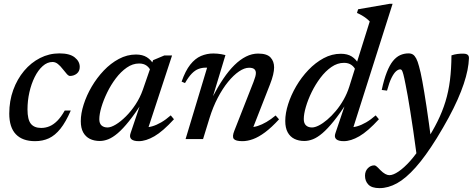

<svg xmlns="http://www.w3.org/2000/svg" viewBox="-20 -736 2505 1016"><path d="M258 -408Q230 -408 205.8 -386.2Q181.5 -364.5 163.5 -328.2Q145.5 -292 135.5 -247.5Q125.5 -203 125.5 -157Q125.5 -103.5 143.2 -81.2Q161 -59 198 -59Q221 -59 242 -67.8Q263 -76.5 283 -96.5Q303 -116.5 322.5 -151H354.5Q328 -90 299.8 -54.8Q271.5 -19.5 238.8 -4.2Q206 11 165.5 11Q99 11 64 -25.5Q29 -62 29 -135Q29 -202 50 -259.8Q71 -317.5 107.5 -361Q144 -404.5 192 -429Q240 -453.5 294.5 -453.5Q349 -453.5 375.5 -432.2Q402 -411 402 -382Q402 -359.5 387 -347Q372 -334.5 350.5 -334Q343 -334 333.8 -344.2Q324.5 -354.5 312 -370.5Q299.5 -387 286.2 -397.5Q273 -408 258 -408Z M671 -31.5 727 -197.5H735.5Q695 -135 662.5 -94.5Q630 -54 603.2 -31.2Q576.5 -8.5 553.2 0.8Q530 10 508 10Q478 10 455.5 -1.2Q433 -12.5 420.2 -35.5Q407.5 -58.5 407.5 -95Q407.5 -135.5 422.8 -183.2Q438 -231 465.2 -277.5Q492.5 -324 529 -362.5Q565.5 -401 609 -424.2Q652.5 -447.5 699.5 -447.5Q734 -447.5 757 -433.2Q780 -419 797 -389.5L778 -360Q771 -377.5 755.5 -388.8Q740 -400 716 -400Q682 -400 650.8 -378.2Q619.5 -356.5 593 -321.5Q566.5 -286.5 547 -246.2Q527.5 -206 516.5 -168.8Q505.5 -131.5 505.5 -105Q505.5 -83 517.2 -72.2Q529 -61.5 549 -61.5Q567 -61.5 592.8 -77Q618.5 -92.5 646 -119.8Q673.5 -147 697.5 -183.5Q721.5 -220 736 -261.5L790 -417.5L849.5 -442.5H890.5L757 -36L743 -63Q762 -61 785 -67.5Q808 -74 833 -88.5Q858 -103 883.5 -125.5L900.5 -105Q842 -41 797 -15Q752 11 714.5 11Q686 11 674.8 0.2Q663.5 -10.5 671 -31.5Z M959 -296.5 941 -304Q961 -361.5 986.8 -394Q1012.5 -426.5 1043.5 -439.8Q1074.5 -453 1108.5 -453Q1120 -453 1130.5 -452Q1141 -451 1151.5 -449.2Q1162 -447.5 1173 -444.5L1105.5 -221.5V-224Q1133 -277 1161.8 -319.5Q1190.5 -362 1220.5 -391.5Q1250.5 -421 1282 -436.8Q1313.5 -452.5 1346 -452.5Q1392.5 -452.5 1411.5 -432Q1430.5 -411.5 1430.5 -379.5Q1430.5 -362.5 1425.2 -340.2Q1420 -318 1409 -290L1310 -37L1302.5 -63Q1322.5 -62.5 1344.2 -69.5Q1366 -76.5 1390 -90.5Q1414 -104.5 1438.5 -125L1456.5 -104.5Q1417 -61.5 1382.8 -36Q1348.5 -10.5 1319 0.2Q1289.5 11 1262.5 11Q1227 11 1217.2 -1Q1207.5 -13 1220 -44L1321.5 -302.5Q1327.5 -318.5 1330.8 -329.8Q1334 -341 1334 -350Q1334 -362.5 1325.8 -370Q1317.5 -377.5 1298 -377.5Q1273.5 -377.5 1244.8 -358Q1216 -338.5 1187 -303Q1158 -267.5 1132.5 -218.8Q1107 -170 1089 -112L1054.5 0H962L1076 -378Q1074.5 -378 1072.8 -378Q1071 -378 1069 -378Q1048.5 -378 1030.5 -371.2Q1012.5 -364.5 995.2 -347Q978 -329.5 959 -296.5Z M1862.5 -363Q1855.5 -381 1839.8 -392.2Q1824 -403.5 1800.5 -403.5Q1765.5 -403.5 1733.8 -381.5Q1702 -359.5 1675.5 -324.2Q1649 -289 1629.2 -248.5Q1609.5 -208 1598.5 -170.2Q1587.5 -132.5 1587.5 -106Q1587.5 -83.5 1599.2 -72.5Q1611 -61.5 1631 -61.5Q1646.5 -61.5 1667.5 -72.2Q1688.5 -83 1711.5 -102.5Q1734.5 -122 1757 -148.8Q1779.5 -175.5 1798 -208Q1816.5 -240.5 1828 -276.5L1936.5 -622.5Q1928 -631.5 1917.5 -639.5Q1907 -647.5 1895 -654.5Q1883 -661.5 1869 -667.5L1875 -687L2042.5 -716H2057.5L1841.5 -36L1827 -63Q1846.5 -61 1869.5 -67.5Q1892.5 -74 1917.5 -88.5Q1942.5 -103 1968 -125.5L1985 -105Q1926.5 -41 1881.5 -15Q1836.5 11 1799 11Q1770.5 11 1759 0.2Q1747.5 -10.5 1755 -31.5L1811 -197.5H1819.5Q1778.5 -135 1745.8 -94.5Q1713 -54 1686.2 -31.2Q1659.5 -8.5 1636 0.8Q1612.5 10 1590 10Q1560.5 10 1537.8 -1.2Q1515 -12.5 1502.2 -36Q1489.5 -59.5 1489.5 -96Q1489.5 -137 1504.8 -185Q1520 -233 1547.5 -280Q1575 -327 1612 -365.8Q1649 -404.5 1692.5 -428Q1736 -451.5 1783.5 -451.5Q1818.5 -451.5 1841.5 -437Q1864.5 -422.5 1881 -393Z M2028 -256.5 2000 -260Q2012 -316 2026.8 -353.5Q2041.5 -391 2059 -412.8Q2076.5 -434.5 2097.2 -444Q2118 -453.5 2142 -453.5Q2155.5 -453.5 2165 -447.5Q2174.5 -441.5 2182.5 -426.5Q2190.5 -411.5 2197.5 -384.5Q2205.5 -357 2215 -305.5Q2224.5 -254 2236.8 -173.2Q2249 -92.5 2264 22.5L2186.5 97Q2176 17.5 2167 -43Q2158 -103.5 2150.8 -149Q2143.5 -194.5 2137.5 -228.8Q2131.5 -263 2126 -289.5Q2119 -325.5 2114.5 -342.2Q2110 -359 2106.5 -364Q2103 -369 2098 -369Q2087.5 -369 2075.8 -358.8Q2064 -348.5 2051.8 -324Q2039.5 -299.5 2028 -256.5ZM2214 29 2232.5 15Q2269.5 -41.5 2295.2 -93.5Q2321 -145.5 2337.2 -198.5Q2353.5 -251.5 2361 -311.2Q2368.5 -371 2369 -443Q2385.5 -448.5 2401.2 -450.5Q2417 -452.5 2432 -452Q2447 -452 2454.5 -446.2Q2462 -440.5 2461.5 -427.5Q2460.5 -398.5 2453.8 -364.8Q2447 -331 2434 -292Q2421 -253 2401.2 -208.5Q2381.5 -164 2354 -113.2Q2326.5 -62.5 2291 -4.5Q2231 92 2179.2 150Q2127.5 208 2080.8 233.8Q2034 259.5 1988.5 259.5Q1947.5 259.5 1929.5 241Q1911.5 222.5 1911.5 194Q1911.5 170 1926.2 154.5Q1941 139 1961 139Q1965.5 139 1972.2 144.2Q1979 149.5 1992.5 164Q2006.5 178 2018.5 184.5Q2030.5 191 2040.5 191Q2060.5 191 2089.2 171.5Q2118 152 2150.5 115.8Q2183 79.5 2214 29Z"/></svg>

Font: Newsreader 16pt Medium
Style: Italic
Weight: 500
Italic angle: -17°
Designer: Hugues Gentile
Foundry: Production Type
Version: Version 1.003